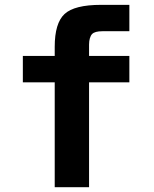

<svg xmlns="http://www.w3.org/2000/svg" viewBox="-20 -780 642 800"><path d="M208 0H351.1V-437H519V-546.9H351.1V-594.7C351.1 -613.8 356 -630.4 363.8 -638.2C371.1 -646 385.7 -649.9 407.2 -649.9H519V-759.8H401.4C327.1 -759.8 276.4 -747.1 249 -721.7C221.7 -696.3 208 -650.9 208 -585V-546.9H75.2V-437H208Z"/></svg>

Font: Hack
Style: Bold
Weight: 700
Monospace: yes
Designer: Christopher Simpkins
Foundry: Christopher Simpkins
Version: Version 2.010